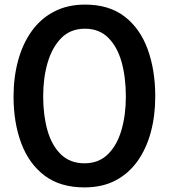

<svg xmlns="http://www.w3.org/2000/svg" viewBox="-20 -802 736 836"><path d="M348 14Q242 14 174 -37.5Q106 -89 72.5 -178.5Q39 -268 39 -381Q39 -466 59 -539Q79 -612 118 -666.5Q157 -721 215.5 -751.5Q274 -782 350 -782Q455 -782 522.5 -730Q590 -678 623 -587.5Q656 -497 656 -382Q656 -298 636.5 -226Q617 -154 578.5 -100Q540 -46 482.5 -16Q425 14 348 14ZM348 -91Q410 -91 450 -130.5Q490 -170 509 -236Q528 -302 528 -381Q528 -465 509.5 -531.5Q491 -598 451.5 -637.5Q412 -677 350 -677Q287 -677 247 -636.5Q207 -596 187.5 -529.5Q168 -463 168 -382Q168 -301 186.5 -235Q205 -169 245 -130Q285 -91 348 -91Z"/></svg>

Font: Yaldevi ExtraLight SemiBold
Style: Regular
Weight: 600
Version: Version 1.100